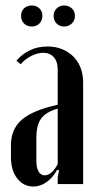

<svg xmlns="http://www.w3.org/2000/svg" viewBox="-20 -673 349 702"><path d="M20 -142Q20 -201 60 -235.5Q100 -270 191 -290V-419Q191 -448 176.5 -464Q162 -480 138 -480Q117 -480 93.5 -468Q70 -456 56 -438L40 -451Q59 -474 88 -488.5Q117 -503 154 -503Q183 -503 206.5 -493.5Q230 -484 247.5 -467Q265 -450 274.5 -425.5Q284 -401 284 -372V0H191V-25L196 -50L189 -52Q173 -23 150 -7Q127 9 102 9Q66 9 43 -20.5Q20 -50 20 -98ZM143 -32Q169 -32 191 -73V-276Q147 -263 130 -239Q113 -215 113 -170V-84Q113 -60 121 -46Q129 -32 143 -32ZM57 -615Q57 -632 68 -642.5Q79 -653 96 -653Q113 -653 124 -642.5Q135 -632 135 -615Q135 -598 124 -587Q113 -576 96 -576Q79 -576 68 -587Q57 -598 57 -615ZM176 -615Q176 -631 187 -642Q198 -653 214 -653Q231 -653 242.5 -642.5Q254 -632 254 -615Q254 -598 242.5 -587Q231 -576 214 -576Q198 -576 187 -587Q176 -598 176 -615Z"/></svg>

Font: Moniqa Narrow Heading
Style: Bold
Weight: 700
Width: 4
Designer: Rajesh Rajput
Foundry: Rajesh Rajput
Version: Version 1.000